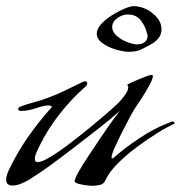

<svg xmlns="http://www.w3.org/2000/svg" viewBox="-21 -601 587 623"><path d="M278 2Q275 2 261 0.5Q247 -1 234 -4.5Q221 -8 221 -13Q221 -20 233.5 -42.5Q246 -65 266 -95Q286 -125 306.5 -155.5Q327 -186 344 -209.5Q361 -233 368 -242Q339 -215 306.5 -190Q274 -165 242 -140Q201 -108 158 -76Q115 -44 70 -16Q60 -10 46 -4.5Q32 1 20 1Q-1 1 -1 -18Q-1 -27 2.5 -36.5Q6 -46 10 -54Q36 -108 71 -158Q106 -208 146 -252Q146 -253 146.5 -253.5Q147 -254 147 -255Q147 -257 143 -258Q139 -259 137 -259Q122 -259 96 -250Q70 -241 47 -241Q45 -241 41.5 -242Q38 -243 38 -247Q38 -251 42.5 -253.5Q47 -256 50 -257Q70 -264 90.5 -269.5Q111 -275 130 -282Q161 -293 189.5 -307Q218 -321 247 -335Q251 -337 255 -337Q262 -337 262 -331Q262 -327 259.5 -323.5Q257 -320 254 -318Q210 -279 172 -230.5Q134 -182 108 -129Q104 -121 98 -108Q92 -95 92 -85Q92 -75 102 -75Q114 -75 141 -91Q168 -107 201 -132Q234 -157 267 -184Q300 -211 326.5 -234Q353 -257 364 -268Q372 -276 383.5 -291.5Q395 -307 395 -317Q395 -322 393.5 -323Q392 -324 392 -325Q392 -327 402.5 -332Q413 -337 427.5 -343Q442 -349 454.5 -353.5Q467 -358 471 -358Q475 -358 475 -354Q475 -345 463.5 -324Q452 -303 438.5 -282Q425 -261 419 -253Q413 -244 400.5 -221Q388 -198 374.5 -171Q361 -144 351 -121.5Q341 -99 341 -90Q341 -87 343 -87Q345 -87 347 -88.5Q349 -90 350 -91Q384 -121 430.5 -152Q477 -183 518 -199Q520 -200 529 -203.5Q538 -207 539 -207Q544 -207 546 -200Q521 -189 487.5 -168Q454 -147 420 -121.5Q386 -96 359 -68.5Q332 -41 321 -16Q316 -4 303 -1Q290 2 278 2ZM397 -433Q381 -433 356 -440Q331 -447 312 -460.5Q293 -474 293 -492Q293 -507 307 -522.5Q321 -538 341.5 -551Q362 -564 382 -572.5Q402 -581 413 -581Q421 -581 428.5 -579.5Q436 -578 439 -577Q463 -570 483 -550Q503 -530 503 -506Q503 -488 492 -475.5Q481 -463 465 -455Q447 -445 433.5 -439Q420 -433 397 -433ZM425 -457Q439 -457 448.5 -464.5Q458 -472 458 -485Q458 -488 456 -492Q452 -513 437 -533.5Q422 -554 393 -554Q376 -554 359.5 -542Q343 -530 343 -513Q343 -498 357.5 -485Q372 -472 391.5 -464.5Q411 -457 425 -457Z"/></svg>

Font: My Soul
Style: Regular
Weight: 400
Designer: Robert E. Leuschke
Foundry: Robert E. Leuschke
Version: Version 1.010; ttfautohint (v1.8.4.7-5d5b)